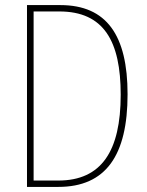

<svg xmlns="http://www.w3.org/2000/svg" viewBox="-20 -734 578 754"><path d="M481 -364C481 -595 399 -714 217 -714H86V0H209C396 0 481 -124 481 -364ZM454 -362C454 -140 378 -25 209 -25H112V-689H213C388 -689 454 -572 454 -362Z"/></svg>

Font: Noto Sans Khmer UI Condensed Thin
Style: Regular
Weight: 100
Width: 3
Designer: Danh Hong and the Monotype Design Team
Foundry: Monotype Imaging Inc.
Version: Version 2.002